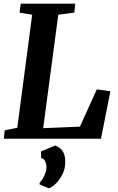

<svg xmlns="http://www.w3.org/2000/svg" viewBox="-20 -763 648 1056"><path d="M1 0 6 -46.5 75 -60 157 -682 87.5 -693.5 94 -743H394L388.5 -693.5L300.5 -682L217.5 -58L419.5 -66.5L512.5 -271.5L587 -261L535.5 0ZM197.5 251 198.5 240.5Q206 235 214.8 220.2Q223.5 205.5 230 187.2Q236.5 169 235.5 153.5Q235 137 227.8 122.8Q220.5 108.5 206 106V69.5L284 37Q315.5 50 327.5 73Q339.5 96 339 129.5Q339 164.5 323.5 195.2Q308 226 287 246.8Q266 267.5 248 272.5Z"/></svg>

Font: Merriweather
Style: Bold Italic
Weight: 700
Italic angle: -7.8°
Version: Version 2.101